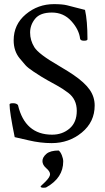

<svg xmlns="http://www.w3.org/2000/svg" viewBox="-20 -670 497 912"><path d="M44.9 -478.5Q44.9 -553.7 102.5 -602.1Q160.2 -650.4 236.3 -650.4Q275.4 -650.4 297.9 -645Q320.3 -639.6 343.3 -633.3Q366.2 -627 383.8 -623Q395.5 -571.3 395.5 -483.4Q395.5 -476.6 378.9 -476.6Q362.3 -476.6 360.4 -486.3Q355.5 -529.3 318.8 -569.8Q282.2 -610.4 226.6 -610.4Q170.9 -610.4 147 -581.1Q123 -551.8 123 -515.1Q123 -478.5 143.1 -445.8Q163.1 -413.1 259.8 -357.4Q311.5 -326.7 328.1 -314.9Q381.8 -278.3 405.8 -244.1Q429.7 -210 429.7 -168.9Q429.7 -90.8 368.7 -40.5Q307.6 9.8 225.6 9.8Q171.9 9.8 116.2 -3.4Q60.5 -16.6 49.8 -18.6Q25.4 -138.7 25.4 -173.8Q25.4 -179.7 42 -179.7Q58.6 -179.7 65.4 -170.9Q98.6 -30.3 227.5 -30.3Q276.4 -30.3 310.5 -59.6Q344.7 -88.9 344.7 -143.6Q344.7 -198.2 304.2 -229Q277.8 -249 251 -263.7Q223.6 -278.3 205.1 -289.1Q186.5 -299.8 175.3 -306.6Q164.1 -313.5 138.2 -330.6Q112.3 -347.7 100.6 -360.8Q88.9 -374 73.2 -393.1Q44.9 -427.7 44.9 -478.5ZM258.8 44.9Q267.6 51.8 273.9 67.9Q280.3 84 280.3 96.7Q280.3 174.8 200.2 219.7Q198.2 221.7 185.5 221.7Q172.9 221.7 172.9 214.8L195.3 193.4Q217.8 170.9 217.8 157.7Q217.8 144.5 199.7 128.9Q181.6 113.3 181.6 95.2Q181.6 77.1 200.2 61Q218.8 44.9 258.8 44.9Z"/></svg>

Font: CrimsonText-Roman
Style: Roman
Weight: 400
Version: Version 0.13